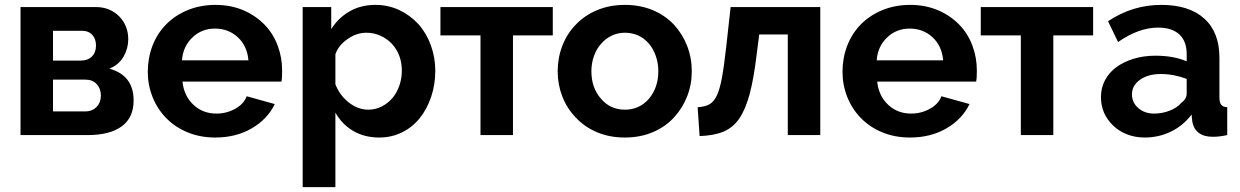

<svg xmlns="http://www.w3.org/2000/svg" viewBox="-20 -553 5078 786"><path d="M64 0H339Q429 0 478 -35.5Q527 -71 527 -142Q527 -244 428 -272Q467 -288 486 -321.5Q505 -355 505 -392Q505 -447 469 -485Q430 -524 374 -524H64ZM197 -427H315Q343 -427 358 -410Q373 -393 373 -367Q373 -338 356 -321.5Q339 -305 311 -305H197ZM197 -227H330Q359 -227 376 -208.5Q393 -190 393 -162Q393 -134 375.5 -115.5Q358 -97 329 -97H197Z M1105 -127 990 -159Q978 -127 942.5 -107.5Q907 -88 866 -88Q811 -88 773 -123Q733 -160 727 -219H1132Q1135 -230 1135 -264Q1135 -318 1116.5 -367Q1098 -416 1063 -452Q1026 -490 975 -511.5Q924 -533 862 -533Q800 -533 748 -511.5Q696 -490 659 -452Q623 -415 604 -365Q585 -315 585 -259Q585 -205 604.5 -156Q624 -107 660 -70Q697 -32 748.5 -11Q800 10 861 10Q946 10 1010.5 -27.5Q1075 -65 1105 -127ZM768 -400Q806 -436 860 -436Q915 -436 953.5 -400.5Q992 -365 997 -306H725Q729 -363 768 -400Z M1698 -69Q1728 -106 1745 -156.5Q1762 -207 1762 -263Q1762 -317 1744 -367Q1726 -417 1693 -454Q1659 -491 1614 -512Q1569 -533 1517 -533Q1458 -533 1412 -507Q1366 -481 1336 -434V-524H1219V213H1353V-92Q1380 -44 1426 -17Q1472 10 1533 10Q1582 10 1624.5 -10.5Q1667 -31 1698 -69ZM1353 -208V-331Q1366 -368 1404 -394Q1440 -419 1480 -419Q1510 -419 1537 -407Q1564 -395 1584 -374Q1625 -330 1625 -263Q1625 -232 1615 -203Q1605 -174 1587 -152Q1568 -130 1542.5 -117Q1517 -104 1488 -104Q1446 -104 1408.5 -133Q1371 -162 1353 -208Z M2243 -408V-524H1783V-408H1947V0H2080V-408Z M2739 -72Q2774 -110 2793 -158.5Q2812 -207 2812 -261Q2812 -316 2793 -365Q2774 -414 2739 -452Q2702 -491 2651 -512Q2600 -533 2538 -533Q2476 -533 2424.5 -511.5Q2373 -490 2337 -452Q2301 -415 2282 -365.5Q2263 -316 2263 -261Q2263 -207 2282 -158Q2301 -109 2337 -72Q2373 -33 2424.5 -11.5Q2476 10 2538 10Q2600 10 2651.5 -11.5Q2703 -33 2739 -72ZM2441 -374Q2459 -395 2484 -407Q2509 -419 2538 -419Q2597 -419 2636 -375Q2654 -354 2664.5 -324.5Q2675 -295 2675 -262Q2675 -194 2636 -148Q2597 -104 2538 -104Q2479 -104 2441 -148Q2401 -193 2401 -261Q2401 -294 2411.5 -323.5Q2422 -353 2441 -374Z M3006 -67Q3032 -105 3049 -168.5Q3066 -232 3078 -333L3088 -412H3205V0H3338V-524H2971L2953 -362Q2944 -281 2935.5 -235Q2927 -189 2915 -163Q2903 -137 2885 -126.5Q2867 -116 2836 -114L2844 4Q2903 2 2941.5 -14Q2980 -30 3006 -67Z M3949 -127 3834 -159Q3822 -127 3786.5 -107.5Q3751 -88 3710 -88Q3655 -88 3617 -123Q3577 -160 3571 -219H3976Q3979 -230 3979 -264Q3979 -318 3960.5 -367Q3942 -416 3907 -452Q3870 -490 3819 -511.5Q3768 -533 3706 -533Q3644 -533 3592 -511.5Q3540 -490 3503 -452Q3467 -415 3448 -365Q3429 -315 3429 -259Q3429 -205 3448.5 -156Q3468 -107 3504 -70Q3541 -32 3592.5 -11Q3644 10 3705 10Q3790 10 3854.5 -27.5Q3919 -65 3949 -127ZM3612 -400Q3650 -436 3704 -436Q3759 -436 3797.5 -400.5Q3836 -365 3841 -306H3569Q3573 -363 3612 -400Z M4455 -408V-524H3995V-408H4159V0H4292V-408Z M4858 -84 4861 -55Q4866 -26 4887 -9.5Q4908 7 4945 7Q4972 7 5004 0V-114Q4987 -115 4979.5 -124Q4972 -133 4972 -154V-317Q4972 -421 4910 -477Q4848 -533 4734 -533Q4616 -533 4516 -466L4557 -381Q4642 -440 4721 -440Q4778 -440 4808 -412Q4838 -384 4838 -332V-302Q4784 -325 4710 -325Q4662 -325 4621 -312.5Q4580 -300 4550 -278Q4520 -256 4503.5 -224.5Q4487 -193 4487 -156Q4487 -86 4538 -38Q4562 -15 4595 -2.5Q4628 10 4666 10Q4723 10 4773 -14Q4823 -38 4858 -84ZM4614 -167Q4614 -203 4647 -226.5Q4680 -250 4732 -250Q4785 -250 4838 -230V-170Q4838 -148 4816 -132Q4799 -112 4768.5 -100Q4738 -88 4704 -88Q4666 -88 4640 -110.5Q4614 -133 4614 -167Z"/></svg>

Font: RT Raleway Bold
Style: Regular
Weight: 400
Designer: Matt McInerney, Pablo Impallari, Rodrigo Fuenzalida — Edited by Milan Moffatt in April 2016
Foundry: Matt McInerney, Pablo Impallari, Rodrigo Fuenzalida — Edited by Milan Moffatt in April 2016
Version: Version 3.001